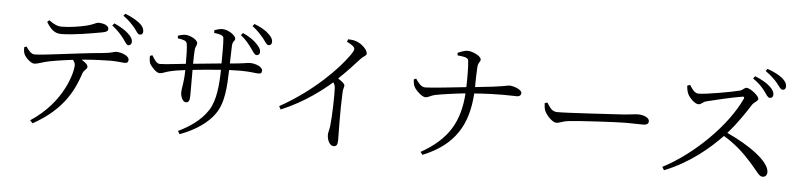

<svg xmlns="http://www.w3.org/2000/svg" viewBox="-49 -1094 5978 1438"><g transform="rotate(5 2940.0 -375.0)"><path d="M842 -626C862 -600 871 -578 886 -577C900 -577 910 -587 911 -602C912 -623 902 -640 878 -663C855 -686 817 -709 769 -731L754 -714C797 -682 822 -651 842 -626ZM919 -712C940 -687 948 -664 965 -664C981 -663 989 -673 989 -689C989 -710 979 -730 953 -751C928 -770 894 -791 844 -810L831 -794C874 -764 896 -738 919 -712ZM684 -656C716 -661 727 -671 727 -685C727 -709 694 -725 650 -725C630 -725 617 -709 558 -695C508 -684 439 -672 378 -672C345 -672 319 -684 281 -712L266 -698C299 -646 327 -617 378 -617C466 -617 607 -642 684 -656ZM223 68C463 -64 526 -230 562 -336C572 -366 596 -370 596 -389C596 -405 573 -424 547 -439C638 -447 722 -450 767 -450C815 -450 854 -443 870 -443C892 -443 898 -452 898 -469C898 -498 841 -520 800 -520C785 -520 769 -508 699 -502C515 -486 261 -447 193 -447C167 -447 147 -474 128 -501L111 -494C111 -473 112 -457 118 -445C128 -416 174 -377 197 -378C219 -379 246 -390 276 -398C307 -407 399 -422 483 -432C495 -418 500 -406 500 -392C500 -338 444 -110 203 47Z M1804 -635C1823 -609 1833 -588 1849 -587C1863 -586 1873 -596 1874 -611C1874 -631 1866 -646 1842 -671C1819 -696 1783 -721 1734 -743L1720 -726C1761 -694 1785 -661 1804 -635ZM1887 -717C1907 -692 1917 -670 1932 -669C1947 -669 1957 -678 1957 -694C1958 -714 1948 -732 1924 -754C1900 -778 1865 -798 1814 -818L1801 -801C1844 -769 1865 -742 1887 -717ZM1055 -512C1054 -495 1056 -469 1061 -457C1071 -435 1112 -389 1137 -389C1158 -389 1181 -402 1207 -408C1237 -416 1277 -423 1328 -429C1326 -323 1312 -294 1312 -260C1312 -232 1327 -189 1353 -189C1374 -189 1382 -204 1382 -244V-435C1445 -442 1522 -449 1594 -454C1592 -338 1582 -224 1533 -147C1478 -62 1390 -7 1313 30L1327 53C1449 9 1538 -58 1582 -121C1647 -208 1651 -334 1655 -458L1740 -460C1815 -460 1852 -451 1876 -451C1894 -451 1901 -457 1901 -474C1901 -505 1846 -524 1806 -524C1784 -524 1774 -517 1656 -507L1660 -639C1662 -680 1680 -675 1680 -696C1680 -718 1625 -759 1579 -759C1561 -759 1539 -753 1519 -746V-725C1562 -720 1588 -714 1591 -693C1595 -654 1595 -592 1594 -502L1382 -481C1382 -525 1383 -565 1385 -583C1387 -615 1399 -616 1399 -637C1399 -664 1339 -692 1307 -692C1289 -692 1268 -687 1251 -681V-661C1293 -655 1316 -649 1321 -629C1327 -605 1328 -527 1328 -476C1269 -470 1173 -458 1134 -458C1108 -458 1091 -489 1073 -518Z M2516 -746C2558 -725 2575 -711 2575 -695C2575 -687 2567 -670 2548 -644C2478 -545 2305 -362 2052 -221L2065 -197C2240 -269 2378 -379 2440 -434C2451 -420 2454 -408 2455 -390C2458 -345 2454 -178 2446 -110C2442 -77 2434 -57 2434 -39C2434 -6 2451 42 2484 42C2505 42 2514 30 2514 -7C2514 -67 2509 -220 2516 -365C2516 -390 2525 -404 2525 -417C2525 -431 2502 -448 2474 -466C2540 -529 2589 -583 2626 -624C2653 -654 2671 -652 2671 -671C2671 -697 2627 -741 2588 -754C2567 -763 2546 -764 2523 -765Z M3039 -509C3040 -487 3043 -467 3051 -453C3061 -431 3110 -383 3136 -383C3160 -383 3175 -399 3207 -406C3257 -416 3357 -430 3434 -438C3419 -219 3336 -85 3137 28L3152 49C3392 -48 3484 -208 3499 -443C3689 -457 3785 -450 3819 -450C3836 -450 3850 -458 3850 -477C3850 -504 3786 -525 3756 -525C3739 -525 3739 -515 3501 -491C3501 -538 3502 -594 3505 -639C3507 -680 3525 -678 3525 -701C3525 -723 3465 -757 3420 -757C3399 -757 3363 -742 3348 -735L3350 -716C3383 -713 3429 -710 3432 -686C3438 -643 3438 -551 3436 -485C3342 -475 3172 -456 3130 -456C3098 -455 3076 -487 3056 -516Z M4051 -423 4031 -417C4032 -397 4033 -380 4040 -361C4054 -327 4101 -278 4129 -278C4158 -278 4169 -293 4226 -299C4301 -308 4582 -323 4645 -323C4706 -323 4741 -321 4776 -321C4810 -321 4820 -332 4820 -350C4820 -377 4775 -394 4737 -394C4711 -394 4683 -388 4616 -383C4570 -381 4220 -358 4131 -358C4089 -358 4073 -389 4051 -423Z M5661 -651C5680 -625 5691 -603 5707 -603C5721 -603 5732 -612 5732 -628C5732 -648 5722 -667 5698 -689C5673 -712 5634 -735 5584 -755L5570 -737C5614 -707 5640 -679 5661 -651ZM5749 -720C5770 -695 5781 -672 5797 -672C5812 -672 5821 -681 5821 -698C5821 -719 5811 -738 5785 -760C5760 -780 5722 -800 5671 -818L5659 -801C5703 -769 5728 -745 5749 -720ZM5083 -640C5085 -612 5091 -591 5097 -578C5109 -553 5149 -509 5178 -509C5202 -509 5206 -528 5237 -536C5292 -550 5431 -583 5502 -594C5513 -596 5519 -593 5514 -580C5421 -376 5185 -140 4950 -18L4965 6C5156 -70 5297 -192 5390 -289C5479 -236 5544 -176 5610 -101C5663 -42 5677 -10 5704 -10C5727 -10 5738 -27 5738 -46C5738 -130 5574 -241 5413 -314C5486 -395 5545 -487 5579 -540C5592 -561 5622 -569 5622 -588C5622 -610 5557 -663 5527 -663C5513 -663 5500 -643 5480 -638C5425 -623 5228 -588 5173 -588C5139 -588 5121 -624 5104 -648Z"/></g></svg>

Font: Harano Aji Mincho
Style: Regular
Weight: 400
Foundry: Masamichi Hosoda
Version: HaranoAjiMincho-Regular version 20230610;ttx 4.39.4